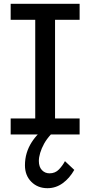

<svg xmlns="http://www.w3.org/2000/svg" viewBox="-20 -706 474 1008"><path d="M165 -49V-640H269V-49ZM36 0V-84H398V0ZM36 -602V-686H398V-602ZM229 282Q178 282 144.5 248.5Q111 215 111 162Q111 128 120 98Q129 68 145.5 42Q162 16 183 -5L247 0Q225 24 211.5 48.5Q198 73 191 96.5Q184 120 184 139Q184 170 200 187Q216 204 240 204Q270 204 289.5 183.5Q309 163 321 140L370 186Q345 230 309 256Q273 282 229 282Z"/></svg>

Font: BioRhyme ExtraBold
Style: Regular
Weight: 400
Version: Version 1.600;gftools[0.9.33]